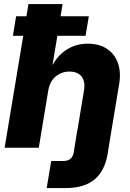

<svg xmlns="http://www.w3.org/2000/svg" viewBox="-20 -748 658 972"><path d="M310.5 204.1H216.3L239.3 66.9H302.2Q345.7 66.9 353.5 22.9L356.9 0L368.7 -72.3L372.1 -92.8H372.6L405.3 -291Q412.6 -335.9 392.8 -360.8Q373 -385.7 331.5 -385.7Q292 -385.7 262 -360.8Q231.9 -335.9 224.1 -288.6L176.3 0H3.4L97.7 -566.9H45.4L61.5 -665.5H113.8L124 -727.5H296.9L286.6 -665.5H429.7L413.1 -566.9H270.5L246.1 -420.9H247.6Q273.4 -469.2 319.6 -498Q365.7 -526.9 424.8 -526.9Q481.4 -526.9 520.5 -501.5Q559.6 -476.1 576.4 -430.4Q593.3 -384.8 583.5 -324.2L538.6 -53.7L524.9 31.2Q510.3 117.7 458.3 160.9Q406.2 204.1 310.5 204.1Z"/></svg>

Font: Inter Display Extra Bold
Style: Italic
Weight: 800
Italic angle: -9.39999°
Designer: Rasmus Andersson
Foundry: rsms
Version: Version 4.000;git-4fc901f